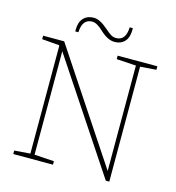

<svg xmlns="http://www.w3.org/2000/svg" viewBox="-123 -951 978 1065"><g transform="rotate(15 366.0 -418.0)"><path d="M508 -846V-836Q508 -792 486.5 -769Q465 -746 429 -746Q390 -746 347 -786Q309 -823 282 -823Q225 -823 222 -746H204V-756Q204 -800 226 -823Q248 -846 285 -846Q319 -846 364 -807Q390 -784 403 -776.5Q416 -769 432 -769Q487 -769 490 -846ZM694 -677V-657L602 -650V10H582L163 -621V-27L276 -20V0H48V-20L139 -27V-646L136 -649L38 -657V-677H159L578 -45V-650L466 -657V-677Z"/></g></svg>

Font: TypoPRO Source Serif Pro
Style: Regular
Weight: 200
Designer: Frank Grießhammer
Foundry: Adobe Systems Incorporated
Version: Version 1.017;PS (version unavailable);hotconv 1.0.79;makeot